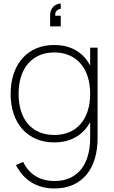

<svg xmlns="http://www.w3.org/2000/svg" viewBox="-20 -809 641 1084"><path d="M323 -759Q317 -759 309 -755Q301 -751 295.8 -742.2Q290.5 -733.5 292 -720H323V-660H263V-720Q263 -744 272.5 -759.5Q282 -775 295.8 -782Q309.5 -789 323 -789ZM287 -47Q334.5 -47 372 -63.2Q409.5 -79.5 435.5 -109.8Q461.5 -140 475.2 -183Q489 -226 489 -279Q489 -334 474.8 -377.5Q460.5 -421 434.2 -451Q408 -481 370.5 -497Q333 -513 287 -513Q240 -513 202.5 -496.8Q165 -480.5 138.8 -450.2Q112.5 -420 98.8 -376.8Q85 -333.5 85 -279Q85 -224 99 -180.8Q113 -137.5 139.2 -107.8Q165.5 -78 202.8 -62.5Q240 -47 287 -47ZM287 -555Q343.5 -555 387.5 -535.5Q431.5 -516 461.8 -480Q492 -444 508 -393Q524 -342 524 -279Q524 -215.5 507.8 -164.5Q491.5 -113.5 460.8 -78.2Q430 -43 386 -24Q342 -5 287 -5Q230.5 -5 184.8 -24.2Q139 -43.5 106.8 -79.2Q74.5 -115 57.2 -165.8Q40 -216.5 40 -279Q40 -343 57.8 -394.2Q75.5 -445.5 107.8 -481.2Q140 -517 185.5 -536Q231 -555 287 -555ZM531 -30Q531 33.5 515.5 86Q500 138.5 469.2 176Q438.5 213.5 393 234.2Q347.5 255 287 255Q250.5 255 218.2 246.5Q186 238 158.8 221.5Q131.5 205 109.2 180.2Q87 155.5 70 123L111 105Q136 158.5 181.8 185.8Q227.5 213 287 213Q337 213 374.8 195.8Q412.5 178.5 438 146.8Q463.5 115 476.2 70Q489 25 489 -30V-540H531Z"/></svg>

Font: Vela Sans GX ExtLt
Style: Regular
Weight: 200
Designer: Principal design: Mikhail Sharanda - project Manrope.
Design modification: Ravid Balaliev
Foundry: Mikhail Sharanda
Version: Version 1.001